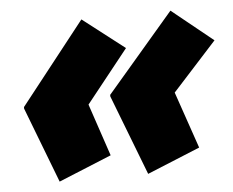

<svg xmlns="http://www.w3.org/2000/svg" viewBox="-42 -579 715 590"><g transform="rotate(-5 315.5 -284.0)"><path d="M29.8 -274.9 229 -527.8 357.9 -428.2 228 -265.1 282.2 -104 119.1 -37.1 29.8 -270ZM296.9 -289.1 503.9 -530.8 630.9 -428.2 495.1 -278.8 555.2 -104 392.1 -37.1 296.9 -284.2Z"/></g></svg>

Font: TypoPRO Open Sans
Style: Italic
Weight: 800
Italic angle: -12°
Foundry: Ascender Corporation
Version: Version 1.10